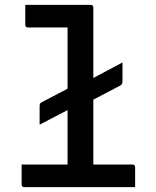

<svg xmlns="http://www.w3.org/2000/svg" viewBox="-20 -770 640 790"><path d="M69 -93H258V-317L143 -257V-330Q143 -338 144 -342Q145 -346 151 -349L258 -405V-657H95Q84 -657 84 -668V-750H353Q364 -750 364 -739V-449L484 -513V-436Q484 -423 475 -418L364 -360V-93H525Q536 -93 536 -82V0H80Q69 0 69 -11Z"/></svg>

Font: Recursive Mn Lnr St Med
Style: Regular
Weight: 500
Monospace: yes
Version: Version 1.079;hotconv 1.0.112;makeotfexe 2.5.65598; ttfautoh